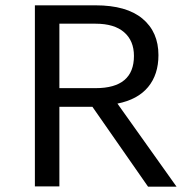

<svg xmlns="http://www.w3.org/2000/svg" viewBox="-20 -701 721 721"><path d="M536 0 327 -300H203V-1H111V-681H339Q455 -681 515 -631Q575 -581 575 -494Q575 -421 536 -374Q497 -327 421 -312L643 0ZM203 -612V-370H339Q483 -370 483 -491Q483 -548 446 -580Q409 -612 339 -612Z"/></svg>

Font: Martel Sans
Style: Regular
Weight: 400
Designer: Dan Reynolds and Mathieu Réguer
Foundry: Dan Reynolds and Mathieu Réguer
Version: Version 1.001;PS 001.001;hotconv 1.0.70;makeotf.lib2.5.58329